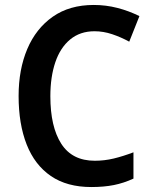

<svg xmlns="http://www.w3.org/2000/svg" viewBox="-20 -795 613 774"><path d="M361 -669Q303 -669 263 -636Q223 -603 203 -544Q183 -485 183 -407Q183 -284 227 -215.5Q271 -147 362 -147Q401 -147 438.5 -156Q476 -165 518 -181V-75Q479 -57 439 -49Q399 -41 348 -41Q250 -41 185 -85.5Q120 -130 87.5 -212.5Q55 -295 55 -408Q55 -515 90 -597.5Q125 -680 192.5 -727.5Q260 -775 358 -775Q407 -775 453.5 -763Q500 -751 542 -730L501 -627Q468 -645 432.5 -657Q397 -669 361 -669Z"/></svg>

Font: Noto Sans Tamil UI SemiCondensed SemiBold
Style: Regular
Weight: 600
Width: 4
Designer: Jelle Bosma - Monotype Design Team
Foundry: Monotype Imaging Inc.
Version: Version 2.004; ttfautohint (v1.8.4.7-5d5b)